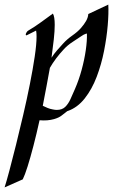

<svg xmlns="http://www.w3.org/2000/svg" viewBox="-68 -527 492 835"><path d="M-48 288Q-40 263 -27 214.5Q-14 166 1.5 103.5Q17 41 33 -27.5Q49 -96 62 -161.5Q75 -227 83 -281Q91 -335 91 -368Q91 -376 90.5 -382.5Q90 -389 89 -394L57 -378Q49 -374 49 -374Q44 -372 44 -377Q44 -381 48 -387Q52 -393 55 -394Q84 -411 110.5 -430.5Q137 -450 162 -468Q170 -455 170 -419Q170 -393 166 -356Q162 -319 156 -276Q167 -293 180 -308Q193 -323 206 -337Q223 -356 246.5 -372.5Q270 -389 284 -405Q298 -421 306.5 -436Q315 -451 316 -466L403 -507Q405 -470 400.5 -417Q396 -364 384.5 -305.5Q373 -247 352.5 -193Q332 -139 300.5 -99Q269 -59 226 -44H225Q212 -34 200 -24.5Q188 -15 167 -9Q139 -1 104 -4Q91 55 77.5 107Q64 159 52 197Q40 235 31 253ZM179 -49Q202 -49 215.5 -62Q229 -75 238.5 -96Q248 -117 258 -140Q275 -179 287 -223Q299 -267 305 -308.5Q311 -350 310 -380Q310 -382 305 -380Q301 -379 295.5 -376Q290 -373 283 -368Q270 -359 247.5 -344.5Q225 -330 208 -311Q192 -294 176.5 -273.5Q161 -253 149 -232Q142 -192 134 -150.5Q126 -109 118 -67Q128 -62 139 -57.5Q150 -53 162 -51Q167 -50 171 -49.5Q175 -49 179 -49Z"/></svg>

Font: Kings
Style: Regular
Weight: 400
Designer: Robert E. Leuschke
Foundry: Robert E. Leuschke
Version: Version 1.010; ttfautohint (v1.8.3)